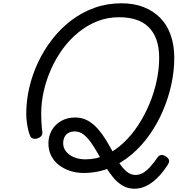

<svg xmlns="http://www.w3.org/2000/svg" viewBox="-20 -1035 1099 1170"><path d="M799 115Q759 115 727 96Q695 77 669.5 46Q644 15 621.5 -22.5Q599 -60 578 -97Q557 -134 535.5 -165Q514 -196 490 -215Q466 -234 435 -234Q414 -234 398 -225.5Q382 -217 373.5 -200.5Q365 -184 365 -162Q365 -134 382.5 -112Q400 -90 430.5 -77Q461 -64 501 -64Q567 -64 625 -91Q683 -118 733 -165Q783 -212 823 -273.5Q863 -335 891.5 -404Q920 -473 935 -544.5Q950 -616 950 -682Q950 -746 933.5 -792.5Q917 -839 885.5 -870Q854 -901 808.5 -915.5Q763 -930 706 -930Q635 -930 573 -905.5Q511 -881 457.5 -837.5Q404 -794 362.5 -737Q321 -680 291.5 -614Q262 -548 246.5 -479Q231 -410 231 -343Q231 -321 232 -300Q233 -279 234.5 -261Q236 -243 238 -231Q240 -215 230.5 -205Q221 -195 207 -191Q193 -187 180.5 -191Q168 -195 164 -206Q157 -222 152 -243Q147 -264 143.5 -289.5Q140 -315 140 -343Q140 -421 158.5 -501Q177 -581 212.5 -656Q248 -731 298.5 -796Q349 -861 414 -910.5Q479 -960 556 -987.5Q633 -1015 721 -1015Q795 -1015 854.5 -992Q914 -969 956 -926.5Q998 -884 1020 -822Q1042 -760 1042 -682Q1042 -604 1024.5 -522Q1007 -440 973.5 -361.5Q940 -283 891.5 -214Q843 -145 781.5 -93Q720 -41 647 -11Q574 19 490 19Q445 19 406 6Q367 -7 337.5 -30.5Q308 -54 291.5 -87Q275 -120 275 -161Q275 -205 295.5 -241Q316 -277 353 -298Q390 -319 438 -319Q482 -319 516 -299.5Q550 -280 577 -249Q604 -218 626.5 -181Q649 -144 669 -106.5Q689 -69 709.5 -38Q730 -7 753.5 12Q777 31 806 31Q829 31 850 19.5Q871 8 893.5 -16.5Q916 -41 941 -77Q949 -89 963 -90.5Q977 -92 995 -79Q1007 -70 1010 -59Q1013 -48 1003 -32Q981 3 956.5 30.5Q932 58 906 77Q880 96 853.5 105.5Q827 115 799 115Z"/></svg>

Font: Playwrite MX
Style: Regular
Weight: 400
Designer: Veronika Burian, José Scaglione
Foundry: TypeTogether
Version: Version 1.002